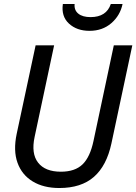

<svg xmlns="http://www.w3.org/2000/svg" viewBox="-20 -927 685 965"><path d="M450 -219 552 -699H645L540 -206Q516 -94 452 -38Q388 18 278 18Q199 18 144.5 -15Q90 -48 68 -109Q46 -170 64 -255L159 -699H252L154 -239Q136 -155 171.5 -109.5Q207 -64 286 -64Q357 -64 395 -101Q433 -138 450 -219ZM296 -907H355Q352 -876 373.5 -858.5Q395 -841 435 -841Q515 -841 537 -907H596Q584 -849 539.5 -810.5Q495 -772 430 -772Q366 -772 326.5 -808.5Q287 -845 296 -907Z"/></svg>

Font: Fragment Mono SC
Style: Italic
Weight: 400
Italic angle: -12°
Monospace: yes
Designer: Wei Huang based on Nimbus Sans by URW Studio, based on Helvetica by Max Miedinger.
Foundry: Wei Huang
Version: Version 1.012; ttfautohint (v1.8.4.7-5d5b)